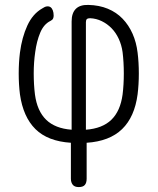

<svg xmlns="http://www.w3.org/2000/svg" viewBox="-20 -580 640 780"><path d="M300 180Q283 180 275.5 170.5Q268 161 268 146V0Q174 -6 124 -55.5Q74 -105 61 -197Q56 -237 56 -281.5Q56 -326 61 -366Q69 -428 91 -476Q113 -524 152 -546Q162 -553 170.5 -554Q179 -555 185 -551Q191 -547 194.5 -538Q198 -529 198 -516Q198 -510 195.5 -504.5Q193 -499 185 -495Q158 -482 143.5 -447.5Q129 -413 123 -368Q117 -327 117 -281.5Q117 -236 122 -196Q131 -129 167.5 -93.5Q204 -58 271 -53V-493Q271 -527 288 -544Q305 -561 339 -560Q383 -559 418 -544.5Q453 -530 478 -504Q503 -478 518.5 -443Q534 -408 539 -366Q544 -326 544 -281.5Q544 -237 539 -197Q527 -105 476 -55.5Q425 -6 332 0V146Q332 163 324.5 171.5Q317 180 300 180ZM329 -490V-53Q396 -58 432.5 -93.5Q469 -129 478 -196Q483 -236 483 -281.5Q483 -327 478 -368Q474 -397 462.5 -422Q451 -447 433.5 -465Q416 -483 393.5 -494Q371 -505 346 -506Q337 -506 333 -502.5Q329 -499 329 -490Z"/></svg>

Font: Maple Mono ExtraLight
Style: Regular
Weight: 275
Monospace: yes
Designer: subframe7536
Version: Version 7.000